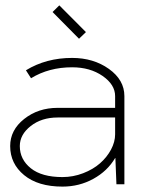

<svg xmlns="http://www.w3.org/2000/svg" viewBox="-20 -690 531 719"><path d="M213.9 8.8Q122.6 8.8 70.3 -34.2Q18.1 -77.1 18.1 -143.1Q18.1 -203.1 70.6 -244.6Q123 -286.1 195.8 -286.1H411.1V-330.1Q411.1 -373 364.3 -405.5Q317.4 -438 250 -438Q163.1 -438 96.2 -397L77.1 -426.8Q152.8 -473.1 250 -473.1Q330.1 -473.1 387.9 -431.9Q445.8 -390.6 445.8 -330.1V0H416L412.1 -98.1H411.1Q382.3 -49.3 329.6 -20.3Q276.9 8.8 213.9 8.8ZM213.9 -26.9Q253.9 -26.9 291.3 -41.3Q328.6 -55.7 354.5 -78.4Q380.4 -101.1 395.8 -129.9Q411.1 -158.7 411.1 -187V-250H195.8Q135.7 -250 95 -218Q54.2 -186 54.2 -143.1Q54.2 -92.8 95.5 -59.8Q136.7 -26.9 213.9 -26.9ZM275.9 -544.9 176.8 -645 202.1 -669.9 301.8 -569.8Z"/></svg>

Font: RawengulkSans
Style: Regular
Weight: 500
Designer: gluk (gluksza@wp.pl)
Foundry: gluk (gluksza@wp.pl)
Version: Version 0.94